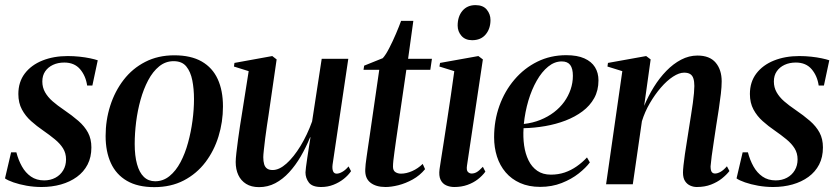

<svg xmlns="http://www.w3.org/2000/svg" viewBox="-24 -738 3356 769"><path d="M346 -395.5H325Q319.5 -434 296.8 -460.8Q274 -487.5 233.5 -487.5Q208 -487.5 188.2 -478.2Q168.5 -469 157 -452.2Q145.5 -435.5 145.5 -411.5Q145.5 -388 156.5 -368.5Q167.5 -349 186.8 -332.2Q206 -315.5 230.5 -299Q265 -275.5 290 -253.8Q315 -232 328.5 -206.8Q342 -181.5 342 -147.5Q342 -108.5 326.8 -79Q311.5 -49.5 284 -29.5Q256.5 -9.5 220.2 0.8Q184 11 142.5 11Q112 11 82.5 5.8Q53 0.5 30 -7.5Q7 -15.5 -4 -23.5L20.5 -128H41.5Q49.5 -97 63.8 -71.5Q78 -46 100 -30.8Q122 -15.5 153 -15.5Q178 -15.5 198 -26.2Q218 -37 229.2 -56Q240.5 -75 240.5 -99.5Q240.5 -124.5 228.5 -143.8Q216.5 -163 195.5 -180.2Q174.5 -197.5 148.5 -215.5Q123.5 -232.5 100.8 -252.8Q78 -273 63.8 -299.5Q49.5 -326 49.5 -361.5Q49.5 -409.5 75.2 -443.5Q101 -477.5 145.8 -495.5Q190.5 -513.5 247.5 -513.5Q271.5 -513.5 294.8 -511Q318 -508.5 337 -504.5Q356 -500.5 367.5 -496.5Z M674 -516.5Q740.5 -516.5 783.8 -491.8Q827 -467 848 -421.2Q869 -375.5 869 -311.5Q869 -249.5 851.2 -191.8Q833.5 -134 798.5 -88Q763.5 -42 712 -15.2Q660.5 11.5 594 11.5Q527.5 11.5 484.2 -13.8Q441 -39 420 -85Q399 -131 399 -193.5Q399 -256.5 417.5 -314.5Q436 -372.5 471.2 -418.2Q506.5 -464 557.8 -490.2Q609 -516.5 674 -516.5ZM671.5 -493Q639 -493 613.5 -472.2Q588 -451.5 569.5 -416.5Q551 -381.5 539 -338.5Q527 -295.5 521.2 -249.5Q515.5 -203.5 515.5 -161.5Q515.5 -114 524.8 -80.5Q534 -47 552.2 -29.5Q570.5 -12 597.5 -12Q629.5 -12 655 -32.8Q680.5 -53.5 699 -88.5Q717.5 -123.5 729.2 -166.5Q741 -209.5 747 -254.8Q753 -300 753 -341.5Q753 -382 746.2 -416.2Q739.5 -450.5 722.2 -471.8Q705 -493 671.5 -493Z M1013.5 11.5Q982.5 11.5 961.8 -1.5Q941 -14.5 930.5 -37Q920 -59.5 920 -89Q920 -101.5 922.8 -126.2Q925.5 -151 929.5 -179.8Q933.5 -208.5 937.2 -233.2Q941 -258 943 -269.5L972 -453L913 -471.5L915 -486L1066.5 -513.5L1084 -500L1051.5 -276Q1049 -259.5 1045.2 -234.8Q1041.5 -210 1038.2 -184.2Q1035 -158.5 1032.8 -137.8Q1030.5 -117 1030.5 -108.5Q1030.5 -92 1034 -80.2Q1037.5 -68.5 1045.8 -62.8Q1054 -57 1068 -57Q1094.5 -57 1123.5 -83Q1152.5 -109 1179.5 -153.2Q1206.5 -197.5 1226 -251.5L1264.5 -502.5H1371L1308 -78.5Q1306 -62 1310 -52.2Q1314 -42.5 1324.5 -42.5Q1334.5 -42.5 1347.2 -49.8Q1360 -57 1372 -71.5L1382 -52.5Q1371 -36 1352.8 -21.5Q1334.5 -7 1311.5 2Q1288.5 11 1262.5 11Q1226.5 11 1213 -7Q1199.5 -25 1199.5 -47.5Q1199.5 -52.5 1201.5 -68.5Q1203.5 -84.5 1206.8 -106.2Q1210 -128 1213.5 -150Q1217 -172 1219.5 -188H1218Q1201.5 -147.5 1180.5 -111.5Q1159.5 -75.5 1134 -47.8Q1108.5 -20 1078.5 -4.2Q1048.5 11.5 1013.5 11.5Z M1562.5 -177.5Q1558.5 -149.5 1555.8 -129.2Q1553 -109 1551.5 -95Q1550 -81 1550 -70.5Q1550 -55 1559.5 -48.8Q1569 -42.5 1582 -42.5Q1603.5 -42.5 1626.8 -52.8Q1650 -63 1669 -81.5L1678.5 -60.5Q1657.5 -35 1629 -19.2Q1600.5 -3.5 1571.8 3.8Q1543 11 1520 11Q1481.5 11 1459.2 -6.8Q1437 -24.5 1439 -60.5Q1439 -68 1440.5 -81Q1442 -94 1444.5 -111Q1447 -128 1450 -149Q1453 -170 1456.5 -193L1495 -458.5H1432L1434.5 -475L1509 -505Q1521 -518 1535.2 -545.8Q1549.5 -573.5 1562.2 -603.5Q1575 -633.5 1582.5 -654.5H1631.5L1610.5 -502.5H1706L1699.5 -458.5H1603.5Z M1795.5 11Q1777.5 11 1762.8 4.2Q1748 -2.5 1740.5 -18.2Q1733 -34 1736.5 -60.5Q1737.5 -68.5 1742 -96.8Q1746.5 -125 1753 -166.8Q1759.5 -208.5 1767 -257.8Q1774.5 -307 1782 -357.5Q1789.5 -408 1795.5 -453L1736 -471.5L1738.5 -486L1892 -513.5L1910 -500L1846.5 -75.5Q1843.5 -56 1850 -49.5Q1856.5 -43 1865 -43Q1875.5 -43 1885.2 -48.5Q1895 -54 1910 -70L1920 -50.5Q1908 -34 1890 -20Q1872 -6 1848.2 2.5Q1824.5 11 1795.5 11ZM1867 -577Q1839.5 -577 1824.2 -594.5Q1809 -612 1809 -635.5Q1809 -672 1828.2 -694.8Q1847.5 -717.5 1880.5 -717.5Q1911 -717.5 1925.8 -699.2Q1940.5 -681 1940.5 -658Q1940.5 -623 1921.2 -600Q1902 -577 1867 -577Z M2338.5 -87.5Q2322.5 -66 2293.8 -43.2Q2265 -20.5 2225.8 -5Q2186.5 10.5 2139.5 10.5Q2094 10.5 2059.2 -5Q2024.5 -20.5 2001.2 -47.8Q1978 -75 1966.5 -111Q1955 -147 1955 -188.5Q1955 -255 1976.2 -314.2Q1997.5 -373.5 2036.5 -419.2Q2075.5 -465 2128.2 -491Q2181 -517 2244 -517Q2288 -517 2316.5 -504.2Q2345 -491.5 2359 -469Q2373 -446.5 2373 -416Q2373 -376 2356 -345.2Q2339 -314.5 2309.2 -292.2Q2279.5 -270 2241.2 -255.2Q2203 -240.5 2159.8 -233Q2116.5 -225.5 2073 -224.5Q2070.5 -189 2075.2 -155.5Q2080 -122 2092.8 -95.8Q2105.5 -69.5 2127.8 -54Q2150 -38.5 2182.5 -38.5Q2212 -38.5 2237.8 -47.2Q2263.5 -56 2286 -71.8Q2308.5 -87.5 2327 -107.5ZM2226 -492Q2197 -492 2171.5 -471.2Q2146 -450.5 2125.8 -415Q2105.5 -379.5 2092.2 -334.8Q2079 -290 2074 -241.5Q2110 -245.5 2140.2 -257.8Q2170.5 -270 2194.8 -288.5Q2219 -307 2235.8 -330.2Q2252.5 -353.5 2261.5 -380Q2270.5 -406.5 2270.5 -434.5Q2270.5 -463.5 2259.8 -477.8Q2249 -492 2226 -492Z M2556 -314Q2572.5 -353.5 2595 -389.8Q2617.5 -426 2645 -454.2Q2672.5 -482.5 2704 -499Q2735.5 -515.5 2769.5 -515.5Q2818.5 -515.5 2842.5 -487Q2866.5 -458.5 2866.5 -412Q2866.5 -391 2863.2 -362.5Q2860 -334 2855 -301.2Q2850 -268.5 2844.5 -234.5Q2840 -203.5 2835 -171.2Q2830 -139 2826.5 -112.8Q2823 -86.5 2822 -72Q2822 -56 2826.5 -49.5Q2831 -43 2840 -43Q2849.5 -43 2861.5 -49.5Q2873.5 -56 2887.5 -72L2897.5 -53Q2886 -38 2867.5 -23.2Q2849 -8.5 2824 1.2Q2799 11 2766.5 11Q2753 11 2740.2 5.2Q2727.5 -0.5 2719.5 -13Q2711.5 -25.5 2711.5 -47Q2711.5 -56.5 2713.5 -75.8Q2715.5 -95 2719.2 -120.5Q2723 -146 2727.5 -173.8Q2732 -201.5 2736 -228Q2740 -254 2744 -278.8Q2748 -303.5 2751 -325.5Q2754 -347.5 2755.5 -365Q2757 -382.5 2757 -393.5Q2757 -411.5 2753.2 -423.5Q2749.5 -435.5 2740.5 -441.2Q2731.5 -447 2716 -447Q2696 -447 2671.5 -431Q2647 -415 2623 -387.2Q2599 -359.5 2578.8 -324.8Q2558.5 -290 2547 -252.5L2510.5 0H2403.5L2468.5 -453L2409 -471.5L2411 -486L2564 -513.5L2582 -500Z M3276 -395.5H3255Q3249.5 -434 3226.8 -460.8Q3204 -487.5 3163.5 -487.5Q3138 -487.5 3118.2 -478.2Q3098.5 -469 3087 -452.2Q3075.5 -435.5 3075.5 -411.5Q3075.5 -388 3086.5 -368.5Q3097.5 -349 3116.8 -332.2Q3136 -315.5 3160.5 -299Q3195 -275.5 3220 -253.8Q3245 -232 3258.5 -206.8Q3272 -181.5 3272 -147.5Q3272 -108.5 3256.8 -79Q3241.5 -49.5 3214 -29.5Q3186.5 -9.5 3150.2 0.8Q3114 11 3072.5 11Q3042 11 3012.5 5.8Q2983 0.5 2960 -7.5Q2937 -15.5 2926 -23.5L2950.5 -128H2971.5Q2979.5 -97 2993.8 -71.5Q3008 -46 3030 -30.8Q3052 -15.5 3083 -15.5Q3108 -15.5 3128 -26.2Q3148 -37 3159.2 -56Q3170.5 -75 3170.5 -99.5Q3170.5 -124.5 3158.5 -143.8Q3146.5 -163 3125.5 -180.2Q3104.5 -197.5 3078.5 -215.5Q3053.5 -232.5 3030.8 -252.8Q3008 -273 2993.8 -299.5Q2979.5 -326 2979.5 -361.5Q2979.5 -409.5 3005.2 -443.5Q3031 -477.5 3075.8 -495.5Q3120.5 -513.5 3177.5 -513.5Q3201.5 -513.5 3224.8 -511Q3248 -508.5 3267 -504.5Q3286 -500.5 3297.5 -496.5Z"/></svg>

Font: Merriweather 144pt Medium
Style: Italic
Weight: 500
Italic angle: -7.8°
Version: Version 2.101